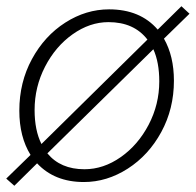

<svg xmlns="http://www.w3.org/2000/svg" viewBox="-20 -571 628 616"><path d="M99 -47 26 25 0 2 78 -74Q42 -132 42 -216Q42 -307 82.5 -381.5Q123 -456 189.5 -498.5Q256 -541 330 -541Q430 -541 486 -476L562 -551L588 -527L506 -447Q538 -391 538 -312Q538 -222 497.5 -147.5Q457 -73 390 -30Q323 13 249 13Q155 13 99 -47ZM491 -310Q491 -371 472 -413L132 -79Q174 -28 251 -28Q312 -28 367.5 -67Q423 -106 457 -171Q491 -236 491 -310ZM113 -109 453 -444Q410 -500 328 -500Q268 -500 213 -461Q158 -422 124.5 -357Q91 -292 91 -218Q91 -153 113 -109Z"/></svg>

Font: Nebula Sans Light
Style: Regular
Weight: 300
Italic angle: -9°
Designer: Paul D. Hunt for Adobe (as Source Sans)
Foundry: Nebula Entertainment & Broadcasting LLC
Version: Version 1.010